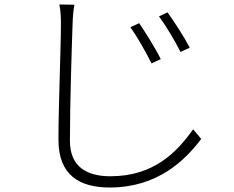

<svg xmlns="http://www.w3.org/2000/svg" viewBox="-20 -784 1040 854"><path d="M599 -681 560 -663C590 -621 631 -549 654 -502L695 -521C671 -571 622 -647 599 -681ZM725 -729 687 -711C718 -670 760 -599 783 -553L824 -572C799 -620 749 -697 725 -729ZM311 -763 244 -764C249 -740 251 -712 251 -682C251 -566 240 -318 240 -162C240 -3 336 50 468 50C682 50 804 -72 875 -166L839 -209C767 -107 664 0 471 0C366 0 291 -42 291 -158C291 -321 299 -566 303 -682C304 -711 306 -735 311 -763Z"/></svg>

Font: Noto Sans HK Light
Style: Regular
Weight: 300
Designer: Ryoko NISHIZUKA 西塚涼子 (kana, bopomofo & ideographs); Paul D. Hunt (Latin, Greek & Cyrillic); Sandoll Communications 산돌커뮤니
Foundry: Adobe
Version: Version 2.004;hotconv 1.0.118;makeotfexe 2.5.65603